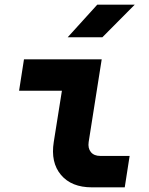

<svg xmlns="http://www.w3.org/2000/svg" viewBox="-20 -805 640 825"><path d="M375 0Q287 0 242 -53.5Q197 -107 211 -195L246 -415H62L83 -550H417L361 -195Q357 -168 370.5 -151.5Q384 -135 411 -135H537L516 0ZM271 -645 398 -785H559L420 -645Z"/></svg>

Font: JetBrains Mono NL ExtraBold
Style: Italic
Weight: 800
Italic angle: -9°
Monospace: yes
Designer: Philipp Nurullin, Konstantin Bulenkov
Foundry: JetBrains
Version: Version 2.305; ttfautohint (v1.8.4.7-5d5b)